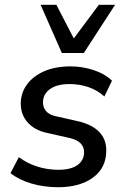

<svg xmlns="http://www.w3.org/2000/svg" viewBox="-20 -775 524 804"><path d="M224 9Q164 9 111.5 -6.5Q59 -22 24 -50L59 -117Q95 -90 137.5 -77Q180 -64 225 -64Q276 -64 304 -83.5Q332 -103 332 -138Q332 -183 272 -197L179 -218Q126 -229 96.5 -261.5Q67 -294 67 -341Q67 -385 92 -420Q117 -455 163.5 -476Q210 -497 276 -497Q325 -497 372 -481.5Q419 -466 449 -437L417 -371Q387 -398 349.5 -410.5Q312 -423 271 -423Q219 -423 189.5 -402Q160 -381 160 -346Q160 -325 173 -309.5Q186 -294 215 -288L308 -267Q364 -254 394.5 -223.5Q425 -193 425 -145Q425 -72 369.5 -31.5Q314 9 224 9ZM239 -553 150 -755H216L289 -614L394 -755H462L331 -553Z"/></svg>

Font: Nunito Sans SemiBold
Style: Italic
Weight: 600
Italic angle: -9°
Designer: Vernon Adams
Foundry: Vernon Adams
Version: Version 3.006; ttfautohint (v1.8.3)